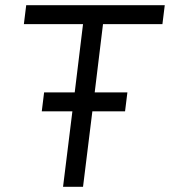

<svg xmlns="http://www.w3.org/2000/svg" viewBox="-20 -720 655 740"><path d="M150 -364H268L300 -627H72L81 -700H615L606 -627H377L345 -364H471L462 -291H336L300 0H223L259 -291H141Z"/></svg>

Font: Haskoy
Style: Italic
Weight: 400
Designer: Ertekin Erdin
Foundry: Ertekin Erdin
Version: Version 2.000; ttfautohint (v1.8.4.7-5d5b)